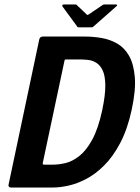

<svg xmlns="http://www.w3.org/2000/svg" viewBox="-20 -836 625 856"><path d="M567 -346Q548 -259 516 -198.5Q484 -138 445 -99Q406 -60 365 -38.5Q324 -17 285.5 -8.5Q247 0 217 0H28Q23 0 20 -3.5Q17 -7 18 -12L155 -660Q158 -673 171 -673H360Q396 -673 433.5 -666.5Q471 -660 503 -641.5Q535 -623 555.5 -587Q576 -551 581 -492.5Q586 -434 567 -346ZM436 -346Q450 -413 449.5 -455.5Q449 -498 438 -521.5Q427 -545 409.5 -556Q392 -567 371.5 -569Q351 -571 333 -571H279Q271 -571 269.5 -570Q268 -569 267 -563L171 -111Q170 -105 171 -103.5Q172 -102 178 -102H218Q242 -102 272 -109Q302 -116 333 -140Q364 -164 391 -213Q418 -262 436 -346ZM331 -714Q325 -714 324 -718L258 -808Q257 -810 258.5 -813Q260 -816 264 -816H317Q322 -816 324 -812L366 -772Q369 -767 376 -772L435 -812Q440 -816 444 -816H497Q502 -816 502 -813Q502 -810 499 -808L397 -718Q393 -714 388 -714Z"/></svg>

Font: Glory
Style: Bold Italic
Weight: 700
Italic angle: -12°
Version: Version 1.011